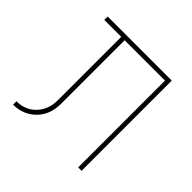

<svg xmlns="http://www.w3.org/2000/svg" viewBox="-141 -648 782 782"><g transform="rotate(45 250.0 -257.0)"><path d="M152.3 -134.8V-500H54.7V-519.5H423.8V0H404.3V-500H171.9V-134.8Q171.9 -70.3 132.8 -31.7Q93.8 6.8 36.1 6.8V-12.7Q86.9 -12.7 119.6 -46.9Q152.3 -81.1 152.3 -134.8Z"/></g></svg>

Font: Mgen+ 1m thin
Style: Regular
Weight: 100
Designer: [Source Han Sans]
Ryoko NISHIZUKA  (kana & ideographs); Paul D. Hunt (Latin, Greek & Cyrillic); Wenlong ZHANG  (bopomofo
Version: Version 1.059.20150602